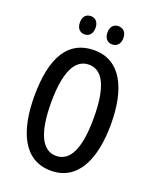

<svg xmlns="http://www.w3.org/2000/svg" viewBox="-164 -995 892 1100"><g transform="rotate(20 281.5 -445.5)"><path d="M149 -846C149 -809 169 -790 197 -790C224 -790 244 -809 244 -846C244 -882 224 -901 197 -901C169 -901 149 -883 149 -846ZM317 -846C317 -809 337 -790 365 -790C393 -790 414 -809 414 -846C414 -882 393 -901 365 -901C338 -901 317 -883 317 -846ZM516 -358C516 -569 447 -724 282 -724C127 -724 48 -602 48 -359C48 -149 115 10 282 10C447 10 516 -146 516 -358ZM151 -358C151 -541 195 -636 282 -636C367 -636 411 -543 411 -358C411 -171 367 -80 281 -80C196 -80 151 -174 151 -358Z"/></g></svg>

Font: Noto Sans Myanmar UI ExtraCondensed Medium
Style: Regular
Weight: 500
Width: 2
Designer: Monotype Design Team
Foundry: Monotype Imaging Inc.
Version: Version 2.103